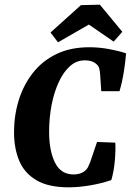

<svg xmlns="http://www.w3.org/2000/svg" viewBox="-20 -788 565 821"><path d="M273 13Q187 13 135.5 -17.5Q84 -48 62 -101Q40 -154 40 -223Q40 -294 60 -359Q80 -424 120 -475.5Q160 -527 220.5 -556.5Q281 -586 362 -586Q403 -586 444.5 -578.5Q486 -571 519 -560Q517 -529 510 -484Q503 -439 491 -398H413L408 -472Q407 -484 404.5 -495Q402 -506 390 -516Q373 -530 343 -530Q307 -530 279 -505Q251 -480 231 -436.5Q211 -393 200.5 -338.5Q190 -284 190 -224Q190 -144 215 -93Q240 -42 295 -42Q309 -42 320.5 -45.5Q332 -49 340 -55Q351 -63 356 -73Q361 -83 365 -93L395 -181L473 -178Q475 -146 471 -100.5Q467 -55 456 -18Q412 -3 363.5 5Q315 13 273 13ZM196 -649 326 -766 407 -768 503 -652 466 -610 360 -683 228 -607Z"/></svg>

Font: Rasa
Style: Bold Italic
Weight: 700
Italic angle: -7.10001°
Designer: Anna Giedrys (Yrsa+Rasa design), David Brezina (Yrsa art-direction, Rasa art-direction, design)
Foundry: Rosetta Type Foundry
Version: Version 2.004